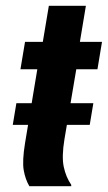

<svg xmlns="http://www.w3.org/2000/svg" viewBox="-20 -645 373 665"><path d="M81.7 0Q67.5 -24.2 62.1 -55.8Q56.7 -87.5 66.7 -149.2L109.2 -405H50.8L66.7 -500H128.3L149.2 -625H277.5L256.7 -500H333.3L317.5 -405H244.2L203.3 -163.3Q193.3 -102.5 200.8 -67.1Q208.3 -31.7 226.7 -5V0ZM24.2 -212.5 36.7 -287.5H303.3L290.8 -212.5Z"/></svg>

Font: Familjen Grotesk GF
Style: Bold Italic
Weight: 700
Designer: Anders Wikstroem, Jonas Baeckman, Matilda Gysing, Kristian Moeller
Foundry: Familjen STHML AB
Version: Version 2.000; Beta; Release 4; Build 6